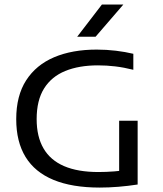

<svg xmlns="http://www.w3.org/2000/svg" viewBox="-20 -821 720 846"><path d="M419.5 5.5Q297.5 5.5 215.5 -28.5Q133.5 -62.5 92.5 -129.5Q51.5 -196.5 51.5 -296Q51.5 -399 95.2 -467Q139 -535 218.5 -568.8Q298 -602.5 406 -602.5Q449 -602.5 490.5 -597.5Q532 -592.5 567.5 -584V-513.5Q525.5 -524 487.5 -528.5Q449.5 -533 411.5 -533Q328 -533 267.5 -508.2Q207 -483.5 174.2 -431.2Q141.5 -379 141.5 -296Q141.5 -219 171.8 -167Q202 -115 262.5 -89Q323 -63 414 -63Q447.5 -63 483.5 -65.8Q519.5 -68.5 548 -74L505 -34.5V-289H586.5V-8Q544.5 -1.5 501.8 2Q459 5.5 419.5 5.5ZM320 -659 429 -801H523.5L401 -659Z"/></svg>

Font: Encode Sans SC Expanded
Style: Regular
Weight: 400
Width: 7
Designer: Multiple Designers
Foundry: Impallari Type
Version: Version 3.002